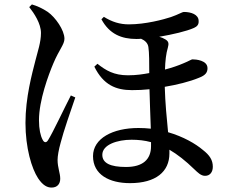

<svg xmlns="http://www.w3.org/2000/svg" viewBox="-20 -797 1040 867"><path d="M112 -765C134 -737 165 -691 165 -648C165 -606 150 -564 140 -524C125 -465 95 -357 95 -242C95 -129 123 -36 152 8C174 41 194 50 213 50C239 50 252 33 252 10C252 -15 240 -40 240 -75C240 -92 245 -121 254 -153C266 -201 300 -299 320 -357L300 -366C273 -314 217 -195 197 -164C189 -151 179 -152 172 -167C163 -184 156 -213 156 -254C156 -344 199 -459 221 -511C247 -573 271 -596 271 -622C271 -661 230 -719 196 -743C172 -759 148 -770 124 -777ZM662 -137C662 -77 625 -43 549 -43C479 -43 442 -60 442 -98C442 -144 510 -166 574 -166C604 -166 633 -163 662 -155ZM438 -710C474 -643 529 -621 596 -621C602 -621 610 -621 617 -622C633 -615 647 -604 650 -585C654 -560 654 -511 654 -467C627 -462 596 -457 558 -457C494 -457 458 -479 420 -509L406 -496C447 -413 504 -390 576 -390C603 -390 628 -391 655 -394C656 -344 659 -279 661 -216C643 -218 624 -219 605 -219C489 -219 400 -172 400 -92C400 -8 474 30 567 30C684 30 745 -22 745 -104V-121C781 -100 818 -71 857 -33C873 -18 887 -3 906 -3C929 -3 941 -21 941 -44C941 -74 927 -96 896 -120C863 -148 808 -180 739 -200C733 -260 726 -333 724 -405C778 -414 836 -428 879 -446C908 -457 917 -470 917 -489C917 -525 864 -529 849 -529C844 -529 833 -521 808 -511C785 -501 756 -491 725 -483C726 -520 730 -556 738 -582C743 -600 742 -610 727 -619C719 -624 710 -628 699 -631C758 -641 823 -656 856 -671C869 -677 878 -685 877 -702C877 -732 842 -743 811 -743C802 -743 787 -732 752 -720C719 -709 637 -687 562 -687C521 -687 486 -698 449 -721Z"/></svg>

Font: Source Han Serif CN SemiBold
Style: Regular
Weight: 600
Designer: Ryoko NISHIZUKA 西塚涼子 (kana & ideographs); Frank Grießhammer (Latin, Greek & Cyrillic); Wenlong ZHANG 张文龙 (bopomofo); San
Foundry: Adobe Systems Incorporated
Version: Version 1.000;PS 1;hotconv 16.6.53;makeotf.lib2.5.65590